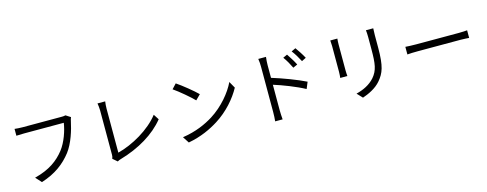

<svg xmlns="http://www.w3.org/2000/svg" viewBox="-27 -1557 6055 2387"><g transform="rotate(-15 3000.0 -363.5)"><path d="M861 -665 800 -704C781 -699 762 -699 747 -699C701 -699 302 -699 245 -699C212 -699 173 -702 145 -705V-617C171 -618 205 -620 245 -620C302 -620 698 -620 756 -620C742 -524 696 -385 625 -294C541 -187 429 -102 235 -53L303 22C487 -36 606 -129 697 -246C776 -349 824 -510 846 -615C850 -634 854 -651 861 -665Z M1222 -32 1280 18C1296 8 1311 3 1322 0C1571 -72 1777 -196 1907 -357L1862 -427C1738 -266 1506 -134 1315 -86C1315 -137 1315 -558 1315 -653C1315 -682 1318 -719 1322 -744H1223C1227 -724 1232 -679 1232 -653C1232 -558 1232 -143 1232 -81C1232 -61 1229 -48 1222 -32Z M2227 -733 2170 -672C2244 -622 2369 -515 2419 -463L2482 -526C2426 -582 2298 -686 2227 -733ZM2141 -63 2194 19C2360 -12 2487 -73 2587 -136C2738 -231 2855 -367 2923 -492L2875 -577C2817 -454 2695 -306 2541 -209C2446 -150 2316 -89 2141 -63Z M3656 -720 3601 -695C3634 -650 3665 -595 3690 -543L3747 -569C3724 -616 3681 -683 3656 -720ZM3777 -770 3722 -744C3756 -700 3788 -647 3815 -594L3871 -622C3847 -668 3803 -735 3777 -770ZM3305 -75C3305 -38 3303 11 3299 43H3395C3392 11 3389 -43 3389 -75V-404C3500 -370 3673 -303 3781 -244L3816 -329C3710 -382 3521 -453 3389 -493V-657C3389 -687 3392 -730 3396 -761H3297C3303 -730 3305 -685 3305 -657C3305 -573 3305 -131 3305 -75Z M4776 -759H4682C4685 -734 4687 -706 4687 -672C4687 -637 4687 -552 4687 -514C4687 -325 4675 -244 4604 -161C4542 -91 4457 -51 4365 -28L4430 41C4503 16 4603 -27 4668 -105C4740 -191 4773 -270 4773 -510C4773 -548 4773 -632 4773 -672C4773 -706 4774 -734 4776 -759ZM4312 -751H4221C4223 -732 4225 -697 4225 -679C4225 -649 4225 -388 4225 -346C4225 -316 4222 -284 4220 -269H4312C4310 -287 4308 -320 4308 -345C4308 -387 4308 -649 4308 -679C4308 -703 4310 -732 4312 -751Z M5102 -433V-335C5133 -338 5186 -340 5241 -340C5316 -340 5715 -340 5790 -340C5835 -340 5877 -336 5897 -335V-433C5875 -431 5839 -428 5789 -428C5715 -428 5315 -428 5241 -428C5185 -428 5132 -431 5102 -433Z"/></g></svg>

Font: Noto Sans CJK HK
Style: Regular
Weight: 400
Designer: Ryoko NISHIZUKA 西塚涼子 (kana, bopomofo & ideographs); Paul D. Hunt (Latin, Greek & Cyrillic); Sandoll Communications 산돌커뮤니
Foundry: Adobe
Version: Version 2.004;hotconv 1.0.118;makeotfexe 2.5.65603